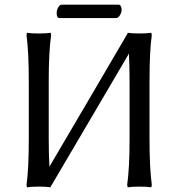

<svg xmlns="http://www.w3.org/2000/svg" viewBox="-20 -797 768 827"><path d="M104 -445.8Q104 -573.7 94.2 -645L96.2 -655.8Q114.3 -652.8 147 -652.8Q180.2 -652.8 198.2 -655.8L200.2 -645Q189.9 -575.2 189.9 -445.8V-201.2Q189.9 -133.8 192.9 -75.2V-79.1Q248.5 -174.3 360.6 -364.5Q472.7 -554.7 527.8 -649.9V-647Q527.8 -647.9 528.8 -651.6Q529.8 -655.3 529.8 -655.8Q547.9 -652.8 581.1 -652.8Q613.3 -652.8 631.8 -655.8L633.8 -645Q624 -578.6 624 -444.8V-200.2Q624 -72.3 633.8 -1L631.8 9.8Q613.3 6.8 581.1 6.8Q547.9 6.8 529.8 9.8L527.8 -1Q538.1 -72.3 538.1 -200.2V-444.8Q538.1 -511.2 535.2 -569.8V-565.9Q479.5 -470.7 367.7 -280.8Q255.9 -90.8 200.2 3.9V1Q198.2 4.9 198.2 9.8Q180.2 6.8 147 6.8Q114.3 6.8 96.2 9.8L94.2 -1Q104 -68.8 104 -200.2ZM480 -719.2H235.8Q224.1 -719.2 224.1 -741.2Q224.1 -753.4 230.7 -765.1Q237.3 -776.9 246.1 -776.9H490.2Q497.1 -776.9 500.5 -770.3Q503.9 -763.7 503.9 -755.9Q503.9 -743.7 496.6 -731.4Q489.3 -719.2 480 -719.2Z"/></svg>

Font: Linear Smooth Low Contrast
Style: Regular
Weight: 500
Designer: Philipp H. Poll, Flanker
Foundry: Philipp H. Poll, reworked by Flanker
Version: Version 1.010 | FøM Fix